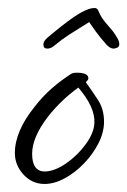

<svg xmlns="http://www.w3.org/2000/svg" viewBox="-20 -443 317 478"><path d="M91 15Q59 15 37 -10Q17 -33 17 -62Q17 -116 66 -177Q86 -203 109 -223Q132 -243 157 -259Q162 -262 171 -262Q200 -262 200 -248Q200 -244 194 -239V-238Q209 -217 224 -194Q239 -171 239 -140Q239 -114 225.5 -87Q212 -60 189.5 -36.5Q167 -13 141 1Q115 15 91 15ZM92 -16Q117 -17 145 -36.5Q173 -56 193.5 -84Q214 -112 215 -137Q217 -176 175 -225Q132 -194 99 -152Q60 -101 60 -60Q60 -16 92 -16ZM98 -322Q88 -322 88 -332Q88 -341 99 -350Q107 -357 114 -362.5Q121 -368 132 -377Q165 -403 184 -413Q203 -423 214 -423H216Q221 -423 224 -418Q231 -401 240.5 -389.5Q250 -378 262 -364Q267 -357 272 -348.5Q277 -340 277 -333Q277 -326 271 -324Q265 -322 263 -322Q254 -322 245 -332Q229 -350 220 -362.5Q211 -375 202 -388Q171 -369 152.5 -357Q134 -345 116 -330Q107 -322 98 -322Z"/></svg>

Font: Square Peg
Style: Regular
Weight: 400
Designer: Robert E. Leuschke
Foundry: Robert E. Leuschke
Version: Version 1.010; ttfautohint (v1.8.4.7-5d5b)